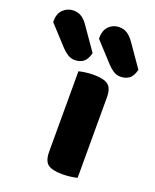

<svg xmlns="http://www.w3.org/2000/svg" viewBox="-277 -824 739 914"><g transform="rotate(20 92.5 -367.5)"><path d="M150 8Q100 8 78 -8.5Q56 -25 56 -72V-479Q67 -482 87.5 -485Q108 -488 132 -488Q182 -488 204 -471.5Q226 -455 226 -408V-1Q215 2 194.5 5Q174 8 150 8ZM-137 -658V-664Q-137 -702 -115 -722.5Q-93 -743 -64 -743Q-39 -743 -21 -730.5Q-3 -718 12 -695L90 -583Q81 -548 63 -535.5Q45 -523 21 -523Q1 -523 -15.5 -533.5Q-32 -544 -46 -559ZM95 -658V-663Q95 -702 116.5 -722.5Q138 -743 167 -743Q193 -743 210.5 -730.5Q228 -718 244 -695L322 -583Q313 -548 295 -535.5Q277 -523 252 -523Q232 -523 216 -533.5Q200 -544 186 -559Z"/></g></svg>

Font: Baloo 2 ExtraBold
Style: Regular
Weight: 800
Designer: Sarang Kulkarni and Ek Type
Foundry: Ek Type
Version: Version 1.640;hotconv 1.0.111;makeotfexe 2.5.65597; ttfautoh